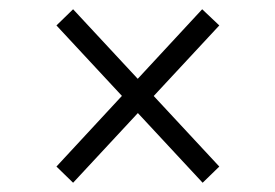

<svg xmlns="http://www.w3.org/2000/svg" viewBox="-20 -548 595 415"><path d="M102 -188 417 -528 454 -493 138 -153ZM102 -493 138 -528 454 -188 418 -153Z"/></svg>

Font: Roboto Serif 28pt Condensed Light
Style: Regular
Weight: 300
Width: 3
Designer: Greg Gazdowicz
Foundry: Commercial Type
Version: Version 1.008